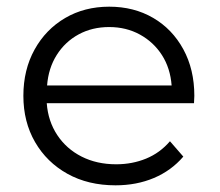

<svg xmlns="http://www.w3.org/2000/svg" viewBox="-20 -550 658 575"><path d="M326 5Q244 5 182 -29.5Q120 -64 85 -124.5Q50 -185 50 -263Q50 -341 83.5 -401.5Q117 -462 175 -496Q233 -530 307 -530Q381 -530 438.5 -496.5Q496 -463 529 -402.5Q562 -342 562 -263Q562 -258 561.5 -252.5Q561 -247 561 -241H120Q124 -187 151.5 -145.5Q179 -104 224.5 -81Q270 -58 328 -58Q376 -58 417.5 -75Q459 -92 489 -127L529 -81Q493 -39 441 -17Q389 5 326 5ZM121 -294H494Q490 -346 465 -385Q440 -424 399 -446.5Q358 -469 307 -469Q256 -469 215.5 -447Q175 -425 150 -385.5Q125 -346 121 -294Z"/></svg>

Font: Montserrat
Style: Regular
Weight: 400
Designer: Julieta Ulanovsky
Foundry: Julieta Ulanovsky
Version: Version 9.000; ttfautohint (v1.8.4.7-5d5b)